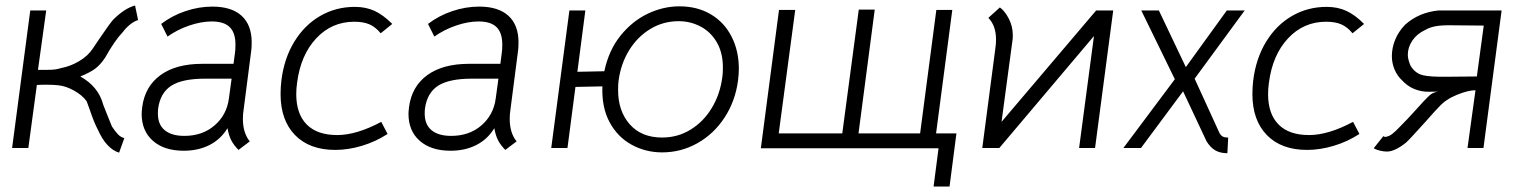

<svg xmlns="http://www.w3.org/2000/svg" viewBox="-20 -538 5542 698"><path d="M148 -500 118 -284Q126 -284 147.5 -284Q169 -284 180 -285.5Q191 -287 204 -291Q236 -297 267.5 -315.5Q299 -334 317 -361Q323 -369 342 -398Q375 -447 391 -466Q433 -508 471 -518L482 -465Q468 -461 453 -449Q438 -437 427 -422Q397 -391 362 -328Q343 -300 323.5 -286.5Q304 -273 272 -260Q338 -223 355 -158L368 -125L387 -78Q399 -60 409 -49.5Q419 -39 432 -36L413 17Q367 3 336 -66Q322 -92 306 -140Q301 -155 295 -170Q279 -192 249.5 -208.5Q220 -225 192 -228Q176 -230 147 -230Q124 -230 114 -229L83 0H24L90 -500Z M807 -72Q783 -32 742 -11Q701 10 648 10Q577 10 536 -26Q495 -62 495 -124Q495 -131 497 -149Q507 -224 563.5 -265Q620 -306 715 -306H829L834 -344Q836 -355 836 -376Q836 -419 815 -439.5Q794 -460 750 -460Q711 -460 667.5 -445Q624 -430 589 -405L566 -451Q605 -481 654 -497.5Q703 -514 752 -514Q822 -514 858.5 -480.5Q895 -447 895 -384Q895 -363 893 -351L866 -142Q863 -123 863 -106Q863 -55 888 -24L847 7Q831 -9 821.5 -26.5Q812 -44 807 -72ZM812 -179 822 -252H725Q643 -252 603 -226.5Q563 -201 555 -144Q554 -137 554 -125Q554 -85 579 -64.5Q604 -44 650 -44Q716 -44 760 -82Q804 -120 812 -179Z M1000 -196Q1000 -221 1003 -246Q1013 -326 1050 -386.5Q1087 -447 1144 -480Q1201 -513 1270 -513Q1310 -513 1341.5 -498.5Q1373 -484 1406 -451L1364 -417Q1345 -440 1323 -449.5Q1301 -459 1268 -459Q1186 -459 1129.5 -398.5Q1073 -338 1060 -237Q1057 -216 1057 -196Q1057 -124 1095 -85.5Q1133 -47 1206 -47Q1276 -47 1366 -95L1389 -51Q1346 -23 1296 -8Q1246 7 1199 7Q1105 7 1052.5 -47Q1000 -101 1000 -196Z M1777 -72Q1753 -32 1712 -11Q1671 10 1618 10Q1547 10 1506 -26Q1465 -62 1465 -124Q1465 -131 1467 -149Q1477 -224 1533.5 -265Q1590 -306 1685 -306H1799L1804 -344Q1806 -355 1806 -376Q1806 -419 1785 -439.5Q1764 -460 1720 -460Q1681 -460 1637.5 -445Q1594 -430 1559 -405L1536 -451Q1575 -481 1624 -497.5Q1673 -514 1722 -514Q1792 -514 1828.5 -480.5Q1865 -447 1865 -384Q1865 -363 1863 -351L1836 -142Q1833 -123 1833 -106Q1833 -55 1858 -24L1817 7Q1801 -9 1791.5 -26.5Q1782 -44 1777 -72ZM1782 -179 1792 -252H1695Q1613 -252 1573 -226.5Q1533 -201 1525 -144Q1524 -137 1524 -125Q1524 -85 1549 -64.5Q1574 -44 1620 -44Q1686 -44 1730 -82Q1774 -120 1782 -179Z M2170 -224 2072 -222 2043 0H1984L2050 -500H2108L2079 -277L2177 -279Q2193 -355 2235.5 -408Q2278 -461 2334.5 -488Q2391 -515 2450 -515Q2515 -515 2564 -486Q2613 -457 2639.5 -405Q2666 -353 2666 -288Q2666 -268 2663 -245Q2653 -170 2614 -110.5Q2575 -51 2515.5 -17.5Q2456 16 2387 16Q2327 16 2276 -12Q2225 -40 2196 -94Q2167 -148 2170 -224ZM2606 -258Q2608 -270 2608 -293Q2608 -346 2586 -384Q2564 -422 2527 -441.5Q2490 -461 2447 -461Q2391 -461 2344 -432.5Q2297 -404 2267 -355Q2237 -306 2229 -246Q2227 -234 2227 -211Q2227 -134 2269.5 -86Q2312 -38 2387 -38Q2444 -38 2491 -67Q2538 -96 2568 -146Q2598 -196 2606 -258Z M3432 140H3374L3392 1H2746L2812 -502H2871L2811 -53H3042L3102 -503H3160L3101 -53H3325L3384 -502H3442L3383 -53H3457Z M3965 -500H4027L3961 0H3903L3957 -407L3613 0H3551L3598 -358Q3601 -378 3601 -394Q3601 -445 3573 -473L3615 -511Q3633 -498 3647.5 -470Q3662 -442 3662 -410Q3662 -399 3661 -393L3621 -95Z M4366 -25 4281 -206 4128 0H4064L4251 -250L4129 -500H4193L4291 -294L4440 -500H4505L4323 -252L4414 -53Q4418 -46 4424.5 -42Q4431 -38 4445 -38L4442 19Q4415 19 4397 8Q4379 -3 4366 -25Z M4533 -196Q4533 -221 4536 -246Q4546 -326 4583 -386.5Q4620 -447 4677 -480Q4734 -513 4803 -513Q4843 -513 4874.5 -498.5Q4906 -484 4939 -451L4897 -417Q4878 -440 4856 -449.5Q4834 -459 4801 -459Q4719 -459 4662.5 -398.5Q4606 -338 4593 -237Q4590 -216 4590 -196Q4590 -124 4628 -85.5Q4666 -47 4739 -47Q4809 -47 4899 -95L4922 -51Q4879 -23 4829 -8Q4779 7 4732 7Q4638 7 4585.5 -47Q4533 -101 4533 -196Z M4974 1 5009 -43Q5016 -38 5023 -42Q5037 -43 5069 -77Q5096 -104 5123 -134Q5161 -177 5179 -193Q5187 -199 5194 -201.5Q5201 -204 5208 -205Q5202 -205 5174.5 -204.5Q5147 -204 5121.5 -214.5Q5096 -225 5076 -247Q5059 -263 5049.5 -286Q5040 -309 5040 -334Q5040 -364 5052 -393.5Q5064 -423 5088 -448Q5138 -493 5210 -500H5439L5373 0H5315L5344 -210Q5318 -210 5277 -193.5Q5236 -177 5212 -150Q5206 -145 5161 -94Q5147 -79 5124 -53.5Q5101 -28 5092 -20Q5051 13 5022 13Q5010 13 4996 9.5Q4982 6 4974 1ZM5240 -259 5349 -260 5374 -445 5266 -446Q5224 -447 5201 -443Q5178 -439 5161 -429Q5131 -415 5114.5 -390.5Q5098 -366 5098 -339Q5098 -322 5108 -299Q5125 -271 5153 -264.5Q5181 -258 5240 -259Z"/></svg>

Font: Bellota Text
Style: Italic
Weight: 400
Italic angle: -7.5°
Designer: Kemie Guaida
Foundry: Kemie Guaida
Version: Version 4.001